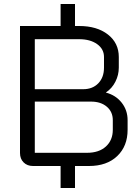

<svg xmlns="http://www.w3.org/2000/svg" viewBox="-20 -830 702 960"><path d="M618 -229V-181Q618 -99 566 -49.5Q514 0 425 0H355V110H283V0H145Q116 0 98 -18Q80 -36 80 -65V-700H283V-810H355V-700H376Q465 -700 519.5 -657.5Q574 -615 574 -545V-492Q574 -455 557 -421.5Q540 -388 510 -368V-367Q559 -354 588.5 -316.5Q618 -279 618 -229ZM154 -384H396Q443 -384 471.5 -413.5Q500 -443 500 -492V-545Q500 -585 465.5 -609.5Q431 -634 376 -634H154ZM544 -229Q544 -271 514 -296.5Q484 -322 435 -322H154V-66H415Q475 -66 509.5 -97.5Q544 -129 544 -181Z"/></svg>

Font: Stavian Regular
Style: Regular
Weight: 400
Version: Version 1.000; ttfautohint (v1.6)